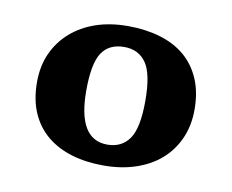

<svg xmlns="http://www.w3.org/2000/svg" viewBox="-49 -772 556 461"><g transform="rotate(10 229.0 -542.0)"><path d="M37 -542Q37 -581 51 -612Q65 -643 90.5 -665.5Q116 -688 151 -700Q186 -712 229 -712Q272 -712 307.5 -701.5Q343 -691 368 -670Q393 -649 407 -617Q421 -585 421 -542Q421 -503 407 -471.5Q393 -440 368 -418Q343 -396 307.5 -384Q272 -372 229 -372Q186 -372 151 -382.5Q116 -393 90.5 -414Q65 -435 51 -467Q37 -499 37 -542ZM157 -542Q157 -423 229 -423Q264 -423 282.5 -449.5Q301 -476 301 -542Q301 -608 282.5 -634.5Q264 -661 229 -661Q192 -661 174.5 -634.5Q157 -608 157 -542Z"/></g></svg>

Font: PT Serif
Style: Bold
Weight: 700
Designer: A.Korolkova, O.Umpeleva, V.Yefimov
Foundry: ParaType Ltd
Version: Version 1.000W OFL; ttfautohint (v1.6)